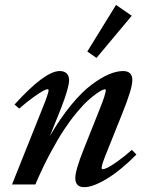

<svg xmlns="http://www.w3.org/2000/svg" viewBox="-20 -756 612 787"><path d="M375.5 -518.6 337.9 -544.9 455.6 -735.8 520 -691.4ZM29.3 0 151.9 -306.6Q179.2 -373.5 179.2 -386.2Q179.2 -390.1 174.3 -390.1Q168.9 -390.1 155.8 -383.1Q142.6 -376 116.5 -357.2Q90.3 -338.4 58.6 -311L39.6 -327.6Q164.1 -464.8 224.6 -464.8Q243.2 -464.8 253.2 -455.1Q263.2 -445.3 263.2 -427.2Q263.2 -397 229.5 -310.5L184.6 -198.7Q227.1 -271.5 271.7 -325.7Q316.4 -379.9 355.5 -408.9Q394.5 -438 426.3 -451.4Q458 -464.8 484.4 -464.8Q522.5 -464.8 522.5 -427.2Q522.5 -392.6 480.5 -289.1L422.4 -144Q396.5 -81.5 396.5 -67.9Q396.5 -62.5 401.4 -62.5Q407.7 -62.5 421.1 -68.8Q434.6 -75.2 461.4 -94.2Q488.3 -113.3 520.5 -141.6L539.1 -122.6Q476.1 -58.6 418.7 -23.7Q361.3 11.2 325.7 11.2Q288.6 11.2 288.6 -25.9Q288.6 -58.1 323.2 -144.5L385.7 -301.3Q413.6 -369.6 413.6 -386.7Q413.6 -390.1 409.7 -390.1Q406.7 -390.1 398.4 -386.5Q390.1 -382.8 374 -371.3Q357.9 -359.9 338.9 -342.5Q319.8 -325.2 294.2 -294.4Q268.6 -263.7 242.7 -224.6Q216.8 -185.5 185.5 -127.2Q154.3 -68.8 125 0Z"/></svg>

Font: Elstob 6pt SemiBold
Style: Italic
Weight: 600
Italic angle: -20°
Designer: Peter S. Baker
Version: Version 1.015